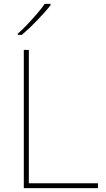

<svg xmlns="http://www.w3.org/2000/svg" viewBox="-20 -972 546 992"><path d="M103 0V-714H129V-25H486V0ZM241 -945Q228 -928 210.5 -908.5Q193 -889 173.5 -868.5Q154 -848 133.5 -828.5Q113 -809 93 -792H72V-798Q95 -818 121.5 -846Q148 -874 172.5 -902.5Q197 -931 211 -952H241Z"/></svg>

Font: Noto Sans Hebrew Thin
Style: Regular
Weight: 250
Designer: Monotype Design Team
Foundry: Monotype Imaging Inc.
Version: Version 2.003